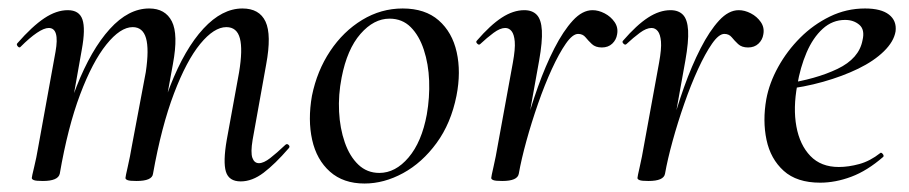

<svg xmlns="http://www.w3.org/2000/svg" viewBox="-20 -419 2145 453"><path d="M548 9Q520 9 513 -14Q506 -37 515 -89L544 -248Q553 -302 546 -328.5Q539 -355 514 -355Q485 -355 452.5 -315.5Q420 -276 390.5 -198.5Q361 -121 341 -9L327 -10Q347 -128 381.5 -216Q416 -304 460 -351.5Q504 -399 552 -399Q592 -399 606.5 -368Q621 -337 608 -267L576 -89Q571 -59 575.5 -46.5Q580 -34 591 -34Q602 -34 617.5 -46Q633 -58 653 -77Q657 -81 661 -77Q665 -73 661 -69Q629 -32 602 -11.5Q575 9 548 9ZM81 8Q65 8 60 6Q55 4 55 1Q55 -2 60.5 -24.5Q66 -47 70 -71L111 -297Q121 -353 95 -353Q84 -353 67 -341.5Q50 -330 29 -309Q26 -305 22 -309.5Q18 -314 21 -317Q56 -357 84.5 -376Q113 -395 140 -395Q167 -395 174.5 -373Q182 -351 173 -302L121 -9Q117 8 81 8ZM302 8Q286 8 281 6Q276 4 276 1Q276 -2 281.5 -26Q287 -50 291 -74L324 -249Q332 -303 324.5 -329Q317 -355 293 -355Q264 -355 231 -314Q198 -273 169 -196Q140 -119 121 -9L106 -10Q126 -127 160.5 -214.5Q195 -302 239 -350.5Q283 -399 332 -399Q370 -399 385.5 -368.5Q401 -338 388 -268L341 -9Q339 8 302 8Z M840 14Q790 14 758.5 -14Q727 -42 716.5 -89Q706 -136 716 -193Q728 -252 759 -298.5Q790 -345 834.5 -372Q879 -399 930 -399Q983 -399 1015 -371Q1047 -343 1057.5 -296Q1068 -249 1057 -193Q1044 -128 1010 -81.5Q976 -35 931 -10.5Q886 14 840 14ZM875 -11Q913 -11 944 -47.5Q975 -84 987 -149Q994 -189 992.5 -228.5Q991 -268 980 -301.5Q969 -335 949 -355Q929 -375 899 -375Q862 -375 830.5 -339Q799 -303 786 -236Q778 -195 780 -155.5Q782 -116 793.5 -83Q805 -50 825.5 -30.5Q846 -11 875 -11Z M1204 -9 1194 -10Q1203 -57 1217 -110Q1231 -163 1249 -213.5Q1267 -264 1288 -305Q1309 -346 1331.5 -370.5Q1354 -395 1378 -395Q1392 -395 1406.5 -387.5Q1421 -380 1430 -367Q1439 -354 1436 -338Q1434 -325 1424.5 -316Q1415 -307 1400 -307Q1385 -307 1376.5 -315Q1368 -323 1361.5 -331Q1355 -339 1344 -339Q1331 -339 1315 -316Q1299 -293 1282 -256Q1265 -219 1249.5 -174.5Q1234 -130 1222 -86.5Q1210 -43 1204 -9ZM1165 8Q1149 8 1144 6Q1139 4 1139 1Q1139 -2 1144.5 -26Q1150 -50 1154 -74L1190 -271Q1196 -304 1194.5 -321Q1193 -338 1187 -345.5Q1181 -353 1172 -353Q1160 -353 1144.5 -341.5Q1129 -330 1113 -315Q1110 -312 1106 -316Q1102 -320 1105 -323Q1137 -360 1164 -377.5Q1191 -395 1217 -395Q1236 -395 1246.5 -384Q1257 -373 1258.5 -347Q1260 -321 1252 -276L1204 -9Q1201 8 1165 8Z M1549 -9 1539 -10Q1548 -57 1562 -110Q1576 -163 1594 -213.5Q1612 -264 1633 -305Q1654 -346 1676.5 -370.5Q1699 -395 1723 -395Q1737 -395 1751.5 -387.5Q1766 -380 1775 -367Q1784 -354 1781 -338Q1779 -325 1769.5 -316Q1760 -307 1745 -307Q1730 -307 1721.5 -315Q1713 -323 1706.5 -331Q1700 -339 1689 -339Q1676 -339 1660 -316Q1644 -293 1627 -256Q1610 -219 1594.5 -174.5Q1579 -130 1567 -86.5Q1555 -43 1549 -9ZM1510 8Q1494 8 1489 6Q1484 4 1484 1Q1484 -2 1489.5 -26Q1495 -50 1499 -74L1535 -271Q1541 -304 1539.5 -321Q1538 -338 1532 -345.5Q1526 -353 1517 -353Q1505 -353 1489.5 -341.5Q1474 -330 1458 -315Q1455 -312 1451 -316Q1447 -320 1450 -323Q1482 -360 1509 -377.5Q1536 -395 1562 -395Q1581 -395 1591.5 -384Q1602 -373 1603.5 -347Q1605 -321 1597 -276L1549 -9Q1546 8 1510 8Z M1915 12Q1860 12 1829 -16Q1798 -44 1788.5 -89Q1779 -134 1788 -185Q1795 -223 1816 -261Q1837 -299 1868 -330Q1899 -361 1938 -380Q1977 -399 2021 -399Q2059 -399 2077.5 -384.5Q2096 -370 2093 -345Q2089 -321 2065.5 -298Q2042 -275 2005 -257Q1968 -239 1922 -226Q1876 -213 1828 -208L1830 -221Q1905 -232 1956 -256.5Q2007 -281 2015 -324Q2021 -349 2007.5 -360.5Q1994 -372 1974 -372Q1944 -372 1921 -351Q1898 -330 1883 -295Q1868 -260 1861 -218Q1851 -164 1859 -120.5Q1867 -77 1892 -51Q1917 -25 1959 -25Q1982 -25 2007.5 -32Q2033 -39 2057 -58Q2059 -60 2062.5 -56Q2066 -52 2064 -49Q2026 -16 1988.5 -2Q1951 12 1915 12Z"/></svg>

Font: Cormorant Garamond Light Medium
Style: Italic
Weight: 500
Italic angle: -10°
Version: Version 4.001